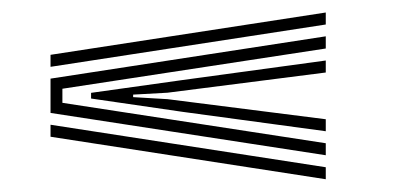

<svg xmlns="http://www.w3.org/2000/svg" viewBox="-20 -530 642 304"><path d="M495.8 -491.2V-510.2L60 -443.2V-424.2ZM495.8 -284.2V-303.2L78.8 -367.2V-389.5L495.8 -453.2V-472.5L60 -405.5V-351.2ZM495.8 -322.2V-341.2L245.2 -373L190.8 -376.2V-380.2L245.2 -383.2L495.8 -415.2V-434.2L268.5 -403.2L124.2 -383V-374L268.5 -353ZM495.8 -246.2V-265.2L60 -332.5V-313.5Z"/></svg>

Font: Big Shoulders Inline Text
Style: Bold
Weight: 700
Designer: Patric King
Foundry: XO Type Co
Version: Version 1.000